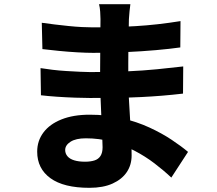

<svg xmlns="http://www.w3.org/2000/svg" viewBox="-20 -833 1040 919"><path d="M604 -813Q602 -797 600 -778.5Q598 -760 597 -741Q597 -720 596 -685.5Q595 -651 594.5 -610.5Q594 -570 594 -530Q594 -490 594 -458Q594 -419 596.5 -368.5Q599 -318 602.5 -265.5Q606 -213 608 -166.5Q610 -120 610 -89Q610 -44 587 -9.5Q564 25 519 45.5Q474 66 408 66Q285 66 221.5 20Q158 -26 158 -107Q158 -159 188 -199Q218 -239 274.5 -261.5Q331 -284 409 -284Q492 -284 564 -267Q636 -250 695.5 -222.5Q755 -195 801.5 -164Q848 -133 880 -106L800 17Q764 -17 719.5 -51Q675 -85 623 -112Q571 -139 513 -155Q455 -171 391 -171Q343 -171 317.5 -154.5Q292 -138 292 -115Q292 -98 303 -85Q314 -72 335.5 -65.5Q357 -59 387 -59Q413 -59 432 -65Q451 -71 461 -86.5Q471 -102 471 -128Q471 -149 469 -188.5Q467 -228 465 -276.5Q463 -325 461 -373Q459 -421 459 -458Q459 -495 459.5 -536Q460 -577 460 -617Q460 -657 460.5 -690Q461 -723 461 -742Q461 -756 459.5 -777Q458 -798 454 -813ZM180 -724Q208 -720 241 -716Q274 -712 308 -708.5Q342 -705 372 -703.5Q402 -702 425 -702Q529 -702 630.5 -708Q732 -714 844 -732L843 -606Q794 -599 726 -593Q658 -587 580.5 -583.5Q503 -580 426 -580Q395 -580 350.5 -582.5Q306 -585 261 -589.5Q216 -594 183 -598ZM174 -507Q198 -503 231 -499Q264 -495 298.5 -493Q333 -491 363.5 -489.5Q394 -488 412 -488Q511 -488 588.5 -491.5Q666 -495 731.5 -501.5Q797 -508 857 -515L856 -385Q805 -379 756 -375Q707 -371 656.5 -368.5Q606 -366 546 -365Q486 -364 411 -364Q383 -364 340 -365.5Q297 -367 253 -370Q209 -373 176 -377Z"/></svg>

Font: Noto Sans SC ExtraBold
Style: Regular
Weight: 800
Designer: Ryoko NISHIZUKA 西塚涼子 (kana, bopomofo & ideographs); Paul D. Hunt (Latin, Greek & Cyrillic); Sandoll Communications 산돌커뮤니
Foundry: Adobe
Version: Version 2.004-H2;hotconv 1.0.118;makeotfexe 2.5.65603